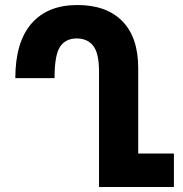

<svg xmlns="http://www.w3.org/2000/svg" viewBox="-20 -744 730 764"><path d="M672 -133V0H374V-460Q374 -532 351 -561.5Q328 -591 285 -591Q241 -591 219 -558Q197 -525 197 -433H41Q41 -576 105 -650Q169 -724 288 -724Q404 -724 467 -659.5Q530 -595 530 -473V-133Z"/></svg>

Font: Noto Sans Armenian Condensed ExtraBold
Style: Regular
Weight: 800
Width: 3
Designer: Monotype Design Team
Foundry: Monotype Imaging Inc.
Version: Version 2.008; ttfautohint (v1.8.4.7-5d5b)